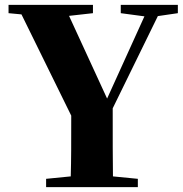

<svg xmlns="http://www.w3.org/2000/svg" viewBox="-20 -767 749 787"><path d="M475 -713 572 -700 419 -363 263 -702 361 -713V-747H15V-713L68 -708L272 -293C272 -174 272 -114 270 -44L169 -34V0H545V-34L443 -44C442 -121 442 -185 442 -323L627 -701L709 -713V-747H475Z"/></svg>

Font: Source Han Serif KR Heavy
Style: Regular
Weight: 900
Designer: Ryoko NISHIZUKA 西塚涼子 (kana & ideographs); Frank Grießhammer (Latin, Greek & Cyrillic); Wenlong ZHANG 张文龙 (bopomofo); San
Foundry: Adobe
Version: Version 2.001;hotconv 1.1.0;makeotfexe 2.6.0